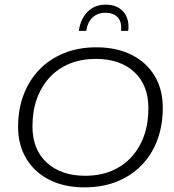

<svg xmlns="http://www.w3.org/2000/svg" viewBox="-20 -798 750 828"><path d="M344 10Q258 10 194 -22Q130 -54 94 -113Q58 -172 58 -251Q58 -326 81.5 -388.5Q105 -451 149 -497Q193 -543 255.5 -568.5Q318 -594 396 -594Q482 -594 546.5 -562Q611 -530 646.5 -471.5Q682 -413 682 -333Q682 -258 659 -195.5Q636 -133 592 -87Q548 -41 485.5 -15.5Q423 10 344 10ZM347 -40Q410 -40 460 -60.5Q510 -81 546 -120Q582 -159 601 -212Q620 -265 620 -331Q620 -431 559 -487.5Q498 -544 393 -544Q331 -544 280.5 -523.5Q230 -503 194 -464Q158 -425 139 -372Q120 -319 120 -253Q120 -153 182 -96.5Q244 -40 347 -40ZM320 -665Q327 -716 357.5 -747Q388 -778 436 -778Q471 -778 494 -763Q517 -748 527 -723Q537 -698 533 -665H502Q506 -705 487 -724Q468 -743 434 -743Q402 -743 380 -723.5Q358 -704 352 -665Z"/></svg>

Font: Rokkitt SemiBold Light
Style: Italic
Weight: 300
Italic angle: -9°
Version: Version 3.103